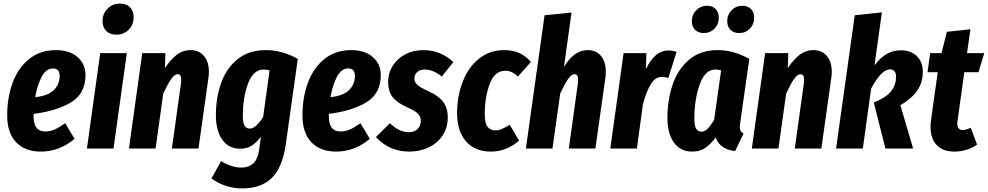

<svg xmlns="http://www.w3.org/2000/svg" viewBox="-20 -827 5500 1069"><path d="M456 -409Q456 -306 376 -257.5Q296 -209 167 -193V-179Q167 -95 232 -95Q259 -95 284 -106Q309 -117 343 -141L395 -54Q311 17 207 17Q120 17 70 -34.5Q20 -86 20 -185Q20 -283 50 -365.5Q80 -448 141.5 -498Q203 -548 292 -548Q368 -548 412 -509Q456 -470 456 -409ZM312 -404Q312 -446 275 -446Q237 -446 212.5 -400.5Q188 -355 176 -286Q246 -293 279 -325Q312 -357 312 -404Z M686 -531 612 0H464L538 -531ZM551 -709Q551 -751 579 -779Q607 -807 647 -807Q684 -807 704 -786.5Q724 -766 724 -732Q724 -689 696.5 -661.5Q669 -634 628 -634Q592 -634 571.5 -654.5Q551 -675 551 -709Z M1143 -427Q1143 -410 1140 -390L1085 0H937L988 -366Q989 -372 989 -383Q989 -414 969 -414Q952 -414 933 -387Q914 -360 889 -306L846 0H698L772 -531H901L898 -447Q928 -494 963 -521Q998 -548 1041 -548Q1088 -548 1115.5 -515.5Q1143 -483 1143 -427Z M1638 -499 1571 -22Q1553 104 1494 163Q1435 222 1329 222Q1235 222 1157 167L1211 70Q1269 106 1324 106Q1364 106 1390 83Q1416 60 1424 -1L1433 -66Q1409 -34 1382 -16.5Q1355 1 1317 1Q1253 1 1217.5 -49.5Q1182 -100 1182 -185Q1182 -281 1210.5 -363Q1239 -445 1301.5 -496.5Q1364 -548 1461 -548Q1551 -548 1638 -499ZM1332 -182Q1332 -144 1341.5 -127.5Q1351 -111 1371 -111Q1403 -111 1445 -175L1481 -435Q1464 -440 1448 -440Q1391 -440 1361.5 -363Q1332 -286 1332 -182Z M2100 -409Q2100 -306 2020 -257.5Q1940 -209 1811 -193V-179Q1811 -95 1876 -95Q1903 -95 1928 -106Q1953 -117 1987 -141L2039 -54Q1955 17 1851 17Q1764 17 1714 -34.5Q1664 -86 1664 -185Q1664 -283 1694 -365.5Q1724 -448 1785.5 -498Q1847 -548 1936 -548Q2012 -548 2056 -509Q2100 -470 2100 -409ZM1956 -404Q1956 -446 1919 -446Q1881 -446 1856.5 -400.5Q1832 -355 1820 -286Q1890 -293 1923 -325Q1956 -357 1956 -404Z M2504 -481 2440 -401Q2391 -440 2345 -440Q2319 -440 2303 -426Q2287 -412 2287 -389Q2287 -369 2304 -354Q2321 -339 2368 -318Q2421 -294 2447 -260.5Q2473 -227 2473 -173Q2473 -116 2444.5 -73Q2416 -30 2367 -6.5Q2318 17 2259 17Q2147 17 2073 -64L2151 -141Q2203 -91 2256 -91Q2288 -91 2305.5 -109Q2323 -127 2323 -153Q2323 -178 2306.5 -194.5Q2290 -211 2246 -230Q2191 -255 2166 -286.5Q2141 -318 2141 -370Q2141 -420 2166.5 -460.5Q2192 -501 2236.5 -524.5Q2281 -548 2338 -548Q2387 -548 2430 -530Q2473 -512 2504 -481Z M2936 -482 2864 -401Q2845 -418 2828.5 -425.5Q2812 -433 2793 -433Q2734 -433 2706.5 -359.5Q2679 -286 2679 -192Q2679 -142 2694 -121.5Q2709 -101 2738 -101Q2757 -101 2774 -108.5Q2791 -116 2818 -132L2870 -44Q2800 17 2712 17Q2625 17 2575 -39.5Q2525 -96 2525 -196Q2525 -291 2556 -371.5Q2587 -452 2646.5 -500Q2706 -548 2788 -548Q2836 -548 2872 -531.5Q2908 -515 2936 -482Z M3353 -427Q3353 -410 3350 -390L3295 0H3147L3198 -366Q3199 -372 3199 -383Q3199 -414 3179 -414Q3162 -414 3143 -387Q3124 -360 3099 -306L3056 0H2908L3012 -742L3162 -757L3120 -454Q3176 -548 3252 -548Q3299 -548 3326 -515.5Q3353 -483 3353 -427Z M3747 -538 3701 -393Q3679 -399 3665 -399Q3629 -399 3604.5 -360Q3580 -321 3560 -249L3526 0H3378L3452 -531H3579L3576 -442Q3600 -492 3631 -519Q3662 -546 3704 -546Q3725 -546 3747 -538Z M4152 -499 4102 -149Q4099 -133 4099 -119Q4099 -93 4120 -84L4073 14Q4033 10 4004.5 -9Q3976 -28 3965 -62Q3936 -23 3906 -3Q3876 17 3834 17Q3768 17 3732 -33.5Q3696 -84 3696 -171Q3696 -269 3724.5 -354.5Q3753 -440 3816 -494Q3879 -548 3976 -548Q4065 -548 4152 -499ZM3846 -168Q3846 -128 3855.5 -111Q3865 -94 3885 -94Q3904 -94 3920.5 -111Q3937 -128 3956 -159L3995 -435Q3978 -440 3963 -440Q3906 -440 3876 -357.5Q3846 -275 3846 -168ZM3832 -709Q3832 -745 3856.5 -770Q3881 -795 3915 -795Q3947 -795 3964.5 -777Q3982 -759 3982 -729Q3982 -692 3958 -667.5Q3934 -643 3898 -643Q3868 -643 3850 -661Q3832 -679 3832 -709ZM4029 -709Q4029 -745 4053.5 -770Q4078 -795 4112 -795Q4143 -795 4161 -777Q4179 -759 4179 -729Q4179 -692 4155 -667.5Q4131 -643 4096 -643Q4065 -643 4047 -661Q4029 -679 4029 -709Z M4611 -427Q4611 -410 4608 -390L4553 0H4405L4456 -366Q4457 -372 4457 -383Q4457 -414 4437 -414Q4420 -414 4401 -387Q4382 -360 4357 -306L4314 0H4166L4240 -531H4369L4366 -447Q4396 -494 4431 -521Q4466 -548 4509 -548Q4556 -548 4583.5 -515.5Q4611 -483 4611 -427Z M4849 -463Q4881 -506 4917 -526.5Q4953 -547 4997 -547Q5052 -547 5085 -514Q5118 -481 5118 -428Q5118 -368 5087.5 -323.5Q5057 -279 4993 -241L5064 0H4910L4845 -256Q4914 -284 4941.5 -319Q4969 -354 4969 -400Q4969 -420 4960 -430.5Q4951 -441 4936 -441Q4887 -441 4830 -333L4784 0H4635L4739 -742L4890 -758Z M5311 -152Q5310 -148 5310 -140Q5310 -103 5341 -103Q5359 -103 5385 -116L5420 -22Q5392 -2 5359.5 7.5Q5327 17 5294 17Q5230 17 5195.5 -19Q5161 -55 5161 -119Q5161 -142 5163 -154L5201 -425H5144L5159 -531H5222L5252 -650L5383 -664L5364 -531H5460L5428 -425H5349Z"/></svg>

Font: Fira Sans Extra Condensed
Style: Bold Italic
Weight: 700
Width: 3
Italic angle: -8°
Designer: Carrois Corporate & Edenspiekermann AG
Foundry: Carrois Corporate GbR & Edenspiekermann AG
Version: Version 4.203